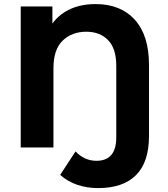

<svg xmlns="http://www.w3.org/2000/svg" viewBox="-20 -732 836 953"><path d="M467.9 201.6Q412.1 201.6 363.8 185.4Q315.5 169.1 278.7 136.1L354.8 19.6Q376 41.8 402 54Q428.1 66.1 458.8 66.1Q557.1 66.1 557.1 -50.3V-405.2Q557.1 -491.2 516.5 -532.8Q475.9 -574.5 408.4 -574.5Q337.1 -574.5 291.2 -530.5Q245.3 -486.5 245.3 -393.6V0H82.9V-700H240.1V-525.6L206 -553.9Q238.8 -633.8 302.1 -672.8Q365.4 -711.8 454.2 -711.8Q578.8 -711.8 649.2 -634Q719.5 -556.2 719.5 -410.4V-56.7Q719.5 73.5 654.8 137.5Q590.2 201.6 467.9 201.6Z"/></svg>

Font: Montserrat Alternates Thin
Style: Regular
Weight: 100
Designer: Julieta Ulanovsky
Foundry: Julieta Ulanovsky
Version: Version 9.000